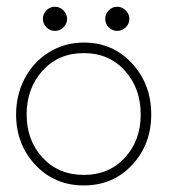

<svg xmlns="http://www.w3.org/2000/svg" viewBox="-20 -552 529 584"><path d="M147 -531.5Q161.5 -531.5 172.8 -520.5Q184 -509.5 184 -494.5Q184 -479.5 173 -468.8Q162 -458 147 -458Q132 -458 121.2 -469Q110.5 -480 110.5 -494.5Q110.5 -509.5 121.2 -520.5Q132 -531.5 147 -531.5ZM336.5 -531.5Q351 -531.5 362.2 -520.5Q373.5 -509.5 373.5 -494.5Q373.5 -479.5 362.5 -468.8Q351.5 -458 336.5 -458Q321.5 -458 310.8 -469Q300 -480 300 -494.5Q300 -509.5 310.8 -520.5Q321.5 -531.5 336.5 -531.5ZM29 -204Q29 -263.5 55.2 -313.5Q81.5 -363.5 129 -393Q176.5 -422.5 235 -422.5Q323.5 -422.5 381.8 -359Q440 -295.5 440 -204Q440 -113 382 -50.5Q324 12 235 12Q146 12 87.5 -50.5Q29 -113 29 -204ZM408 -204Q408 -283.5 359.8 -337Q311.5 -390.5 235 -390.5Q158 -390.5 109.5 -337Q61 -283.5 61 -204Q61 -125 109.5 -72.5Q158 -20 235 -20Q312 -20 360 -72.5Q408 -125 408 -204Z"/></svg>

Font: League Spartan ExtraLight
Style: Regular
Weight: 200
Foundry: The League of Moveable Type
Version: Version 2.002